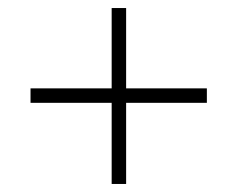

<svg xmlns="http://www.w3.org/2000/svg" viewBox="-20 -560 591 478"><path d="M258 -304H56V-340H258V-540H294V-340H495V-304H294V-102H258Z"/></svg>

Font: Noto Sans Devanagari ExtraLight
Style: Regular
Weight: 200
Designer: Jelle Bosma - Monotype Design Team
Foundry: Monotype Imaging Inc.
Version: Version 2.004; ttfautohint (v1.8.4.7-5d5b)